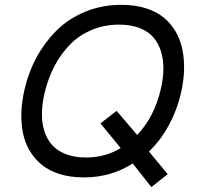

<svg xmlns="http://www.w3.org/2000/svg" viewBox="-20 -718 811 786"><path d="M599.6 47.9 523.4 -48.8Q434.6 8.3 323.2 8.3Q269 8.3 225.3 -5.1Q181.6 -18.6 151.9 -42.7Q122.1 -66.9 102.1 -100.1Q82 -133.3 74 -173.6Q65.9 -213.9 67.6 -259Q69.3 -304.2 80.6 -352.5Q96.7 -422.9 130.1 -484.1Q163.6 -545.4 212.6 -594Q261.7 -642.6 329.8 -670.4Q397.9 -698.2 477.1 -698.2Q531.2 -698.2 575.2 -684.8Q619.1 -671.4 648.9 -647.2Q678.7 -623 698.5 -589.6Q718.3 -556.2 726.6 -515.6Q734.9 -475.1 733.4 -430.2Q731.9 -385.3 720.7 -336.4Q705.1 -268.1 671.4 -205.8Q637.7 -143.6 589.8 -97.7L666.5 -4.9ZM332.5 -73.2Q410.2 -73.2 474.1 -111.8L391.1 -212.9L457.5 -264.2L541.5 -165.5Q611.3 -238.3 638.2 -352.5Q648.4 -396.5 648.9 -435.5Q649.4 -474.6 638.9 -508.1Q628.4 -541.5 607.4 -565.7Q586.4 -589.8 550.8 -603.5Q515.1 -617.2 467.8 -617.2Q407.2 -617.2 355 -595.2Q302.7 -573.2 265.4 -534.4Q228 -495.6 202.1 -445.8Q176.3 -396 162.6 -337.4Q152.3 -293.5 151.6 -254.4Q150.9 -215.3 161.4 -181.9Q171.9 -148.4 193.1 -124.5Q214.4 -100.6 249.8 -86.9Q285.2 -73.2 332.5 -73.2Z"/></svg>

Font: HK Grotesk Medium Legacy Italic
Style: Regular
Weight: 500
Italic angle: -13°
Designer: Alfredo Marco Pradil
Foundry: Hanken Design Co.
Version: Version 2.022;PS 002.022;hotconv 1.0.88;makeotf.lib2.5.64775